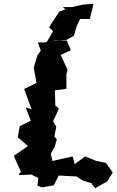

<svg xmlns="http://www.w3.org/2000/svg" viewBox="-20 -950 609 1003"><path d="M230 -118 266 -184 277 -223 264 -236 274 -288 257 -317 288 -382 269 -399 267 -478 327 -486V-564L333 -585L297 -663L350 -687L329 -738L286 -740L207 -728H178L193 -685L176 -662L156 -596L171 -517C149 -506 128 -496 106 -485L145 -379L114 -389L141 -319L83 -291L73 -233L126 -187L52 -136L91 -48L84 -50L79 -35L144 -38L180 -20L176 20L200 29L261 18L287 -33L381 -28L412 -7L457 7L477 33L541 -3L569 -49L533 -99L481 -110L425 -133L363 -87L374 -78L360 -133L254 -109L243 -156ZM322 -901 290 -890 236 -807 257 -787 224 -730 275 -740 326 -741 366 -763 382 -817 399 -851H449L469 -930L414 -926L356 -913H308Z"/></svg>

Font: Asimov Aggro
Style: It
Weight: 500
Designer: Google
Version: Version 2.000980; 2014